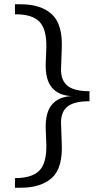

<svg xmlns="http://www.w3.org/2000/svg" viewBox="-20 -762 481 899"><path d="M77 117H50V72Q130 72 164.5 36.5Q199 1 197 -86L194 -160Q192 -235 223 -272Q254 -309 315 -312Q254 -315 223 -352Q192 -389 194 -464L197 -538Q199 -625 164.5 -660.5Q130 -696 50 -695V-742H77Q173 -742 224 -694Q275 -646 269 -530L266 -445Q263 -390 293.5 -362.5Q324 -335 399 -335V-288Q324 -288 293.5 -261Q263 -234 266 -179L269 -93Q275 23 224 70Q173 117 77 117Z"/></svg>

Font: Montagu Slab 16pt Light
Style: Regular
Weight: 300
Designer: Florian Karsten
Foundry: Florian Karsten
Version: Version 1.000; ttfautohint (v1.8.3)